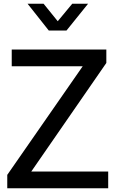

<svg xmlns="http://www.w3.org/2000/svg" viewBox="-20 -1011 620 1031"><path d="M19 -72 424 -655H43V-745H551V-673L148 -90H561V0H19ZM128 -991H214L290 -897L368 -991H453L337 -847H242Z"/></svg>

Font: Eudoxus Sans Medium
Style: Regular
Weight: 500
Designer: Stijn de Vries
Foundry: tokotype
Version: Version 2.005